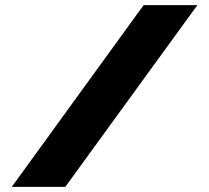

<svg xmlns="http://www.w3.org/2000/svg" viewBox="-20 -730 817 750"><path d="M541 -710 26 0H235L751 -710Z"/></svg>

Font: Raleway Black
Style: Regular
Weight: 900
Designer: Matt McInerney, Pablo Impallari, Rodrigo Fuenzalida
Foundry: Matt McInerney, Pablo Impallari, Rodrigo Fuenzalida
Version: Version 3.000g; ttfautohint (v1.5) -l 8 -r 28 -G 28 -x 14 -D